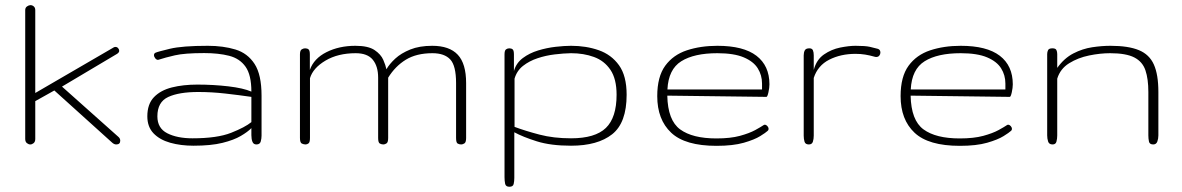

<svg xmlns="http://www.w3.org/2000/svg" viewBox="-20 -562 4599 747"><path d="M97.7 0Q91.3 0 84.7 -5.1Q78.1 -10.3 78.1 -21.5V-522.5Q78.1 -532.2 85.2 -537.1Q92.3 -542 98.6 -542Q105.5 -542 111.3 -537.1Q117.2 -532.2 117.2 -522.5V-200.2L422.9 -377.9Q425.8 -379.4 429.2 -379.4Q435.5 -379.4 439.7 -374.5Q443.8 -369.6 443.8 -364.3Q443.8 -357.9 435.5 -352.5L221.2 -225.1L441.4 -28.8Q447.8 -22.9 447.8 -14.6Q447.8 0 432.1 0Q423.8 0 415.5 -7.8L191.4 -210L117.2 -168.5V-21.5Q117.2 -10.3 110.8 -5.1Q104.5 0 97.7 0Z M732.9 4.9Q683.1 4.9 642.3 -6.6Q601.6 -18.1 577.4 -43.2Q553.2 -68.4 553.2 -109.4Q553.2 -157.2 579.1 -184.1Q605 -210.9 648.9 -221.9Q692.9 -232.9 747.6 -232.9Q810.1 -232.9 868.4 -226.1Q926.8 -219.2 958 -205.6Q958 -270.5 935.3 -302.5Q912.6 -334.5 871.3 -345Q830.1 -355.5 774.4 -355.5Q698.2 -355.5 660.2 -346.7Q622.1 -337.9 598.6 -330.1Q595.7 -329.1 594.7 -329.1Q588.9 -329.1 584 -335.2Q579.1 -341.3 579.1 -347.7Q579.1 -354 585 -356.9Q593.3 -360.8 641.1 -372.3Q689 -383.8 788.6 -383.8Q848.6 -383.8 896 -369.4Q943.4 -355 970.5 -313.2Q997.6 -271.5 997.6 -189.5V-34.2Q997.6 -22.9 994.4 -11.5Q991.2 0 977.5 0Q966.3 0 962.2 -10.3Q958 -20.5 958 -36.1V-63.5Q943.8 -48.8 916.7 -33Q889.6 -17.1 845.2 -6.1Q800.8 4.9 732.9 4.9ZM729 -23.9Q825.2 -23.9 879.4 -45.4Q933.6 -66.9 958 -86.9V-185.1Q910.6 -191.9 857.2 -198Q803.7 -204.1 751.5 -204.1Q676.3 -204.1 634.3 -184.6Q592.3 -165 592.3 -109.4Q592.3 -63 630.9 -43.5Q669.4 -23.9 729 -23.9Z M1168.9 0Q1162.1 0 1154.5 -3.4Q1147 -6.8 1147 -25.4V-350.1Q1147 -365.7 1153.8 -369.9Q1160.6 -374 1167 -374Q1175.3 -374 1180.4 -369.9Q1185.5 -365.7 1185.5 -350.1V-290Q1201.2 -334.5 1250.2 -359.1Q1299.3 -383.8 1362.8 -383.8Q1412.6 -383.8 1437.3 -367.2Q1461.9 -350.6 1471.2 -329.1Q1480.5 -307.6 1483.4 -292.5Q1495.1 -313 1517.8 -334Q1540.5 -355 1576.2 -369.4Q1611.8 -383.8 1661.6 -383.8Q1728.5 -383.8 1761 -349.1Q1793.5 -314.5 1793.5 -238.8V-25.4Q1793.5 -8.3 1786.9 -4.2Q1780.3 0 1774.4 0Q1767.1 0 1760.7 -3.4Q1754.4 -6.8 1754.4 -25.4V-238.8Q1754.4 -306.6 1731.7 -330.8Q1709 -355 1662.6 -355Q1600.1 -355 1558.8 -329.6Q1517.6 -304.2 1490.2 -259.8V-25.4Q1490.2 -8.3 1483.9 -4.2Q1477.5 0 1471.7 0Q1464.8 0 1458 -3.4Q1451.2 -6.8 1451.2 -25.4V-259.8Q1451.2 -304.2 1430.4 -329.6Q1409.7 -355 1363.8 -355Q1294.9 -355 1246.3 -326.2Q1197.8 -297.4 1186 -257.8V-25.4Q1186 -8.3 1180.4 -4.2Q1174.8 0 1168.9 0Z M1961.9 164.6Q1947.8 164.6 1945.3 153.1Q1942.9 141.6 1942.9 127.4V-350.1Q1942.9 -365.7 1948.7 -369.9Q1954.6 -374 1961.4 -374Q1969.7 -374 1974.6 -369.9Q1979.5 -365.7 1979.5 -350.1V-285.6Q1988.3 -316.9 2014.2 -336.2Q2040 -355.5 2073.7 -365.7Q2107.4 -376 2141.8 -379.9Q2176.3 -383.8 2201.7 -383.8Q2260.3 -383.8 2309.3 -366.7Q2358.4 -349.6 2388.2 -308.3Q2418 -267.1 2418 -193.4Q2418 -84 2361.6 -39.6Q2305.2 4.9 2201.7 4.9Q2122.6 4.9 2068.4 -12.2Q2014.2 -29.3 1981 -47.4V130.4Q1981 143.1 1978.5 153.8Q1976.1 164.6 1961.9 164.6ZM2201.7 -23.9Q2295.4 -23.9 2337.2 -64.2Q2378.9 -104.5 2378.9 -193.4Q2378.9 -254.9 2355 -290.3Q2331.1 -325.7 2291 -340.3Q2251 -355 2201.7 -355Q2172.4 -354.5 2137.9 -350.3Q2103.5 -346.2 2071.3 -335.4Q2039.1 -324.7 2014.9 -305.7Q1990.7 -286.6 1981.9 -255.9V-68.4Q2023.9 -52.7 2078.9 -38.3Q2133.8 -23.9 2201.7 -23.9Z M2767.6 5.4Q2645.5 5.4 2591.3 -45.7Q2537.1 -96.7 2537.1 -188Q2537.1 -263.7 2568.1 -306.2Q2599.1 -348.6 2652.3 -366.2Q2705.6 -383.8 2771 -383.8Q2872.6 -383.8 2923.1 -345Q2973.6 -306.2 2973.6 -233.9Q2973.6 -220.7 2969.7 -202.9Q2965.8 -185.1 2961.9 -185.1L2576.2 -189.9Q2578.1 -93.8 2626.2 -58.6Q2674.3 -23.4 2767.1 -23.4Q2821.8 -23.4 2858.6 -33.4Q2895.5 -43.5 2918.2 -55.9Q2940.9 -68.4 2951.7 -75.7Q2953.1 -76.7 2955.6 -76.7Q2960.9 -76.7 2965.6 -71.5Q2970.2 -66.4 2970.2 -60.5Q2970.2 -55.2 2965.3 -51.8Q2960 -46.4 2937.7 -32.5Q2915.5 -18.6 2873.8 -6.6Q2832 5.4 2767.6 5.4ZM2576.7 -213.9H2944.8V-236.8Q2944.8 -269.5 2928.2 -296.1Q2911.6 -322.8 2873.5 -338.9Q2835.4 -355 2771 -355Q2680.7 -355 2630.6 -323.7Q2580.6 -292.5 2576.7 -213.9Z M3127 0Q3113.3 0 3110.1 -10.7Q3106.9 -21.5 3106.9 -34.2V-346.7Q3106.9 -357.9 3111.1 -366Q3115.2 -374 3128.9 -374Q3139.6 -374 3142.8 -366.2Q3146 -358.4 3146 -346.7V-290Q3156.7 -330.1 3185.8 -350.1Q3214.8 -370.1 3249 -377Q3283.2 -383.8 3308.6 -383.8Q3346.2 -383.8 3363.8 -379.9Q3381.3 -376 3395 -372.1Q3405.3 -369.1 3405.3 -357.4Q3405.3 -351.1 3401.1 -345.7Q3397 -340.3 3388.7 -340.3Q3386.7 -340.3 3386 -340.6Q3385.3 -340.8 3382.8 -341.3Q3363.8 -346.7 3346.2 -349.6Q3328.6 -352.5 3308.6 -352.5Q3251 -352.5 3206.3 -329.8Q3161.6 -307.1 3146 -258.8V-34.2Q3146 -21.5 3142.6 -10.7Q3139.2 0 3127 0Z M3714.4 5.4Q3592.3 5.4 3538.1 -45.7Q3483.9 -96.7 3483.9 -188Q3483.9 -263.7 3514.9 -306.2Q3545.9 -348.6 3599.1 -366.2Q3652.3 -383.8 3717.8 -383.8Q3819.3 -383.8 3869.9 -345Q3920.4 -306.2 3920.4 -233.9Q3920.4 -220.7 3916.5 -202.9Q3912.6 -185.1 3908.7 -185.1L3522.9 -189.9Q3524.9 -93.8 3573 -58.6Q3621.1 -23.4 3713.9 -23.4Q3768.6 -23.4 3805.4 -33.4Q3842.3 -43.5 3865 -55.9Q3887.7 -68.4 3898.4 -75.7Q3899.9 -76.7 3902.3 -76.7Q3907.7 -76.7 3912.4 -71.5Q3917 -66.4 3917 -60.5Q3917 -55.2 3912.1 -51.8Q3906.7 -46.4 3884.5 -32.5Q3862.3 -18.6 3820.6 -6.6Q3778.8 5.4 3714.4 5.4ZM3523.4 -213.9H3891.6V-236.8Q3891.6 -269.5 3875 -296.1Q3858.4 -322.8 3820.3 -338.9Q3782.2 -355 3717.8 -355Q3627.4 -355 3577.4 -323.7Q3527.3 -292.5 3523.4 -213.9Z M4075.2 0Q4061.5 0 4057.9 -11.2Q4054.2 -22.5 4054.2 -35.2V-351.6Q4054.2 -359.9 4057.6 -366.9Q4061 -374 4074.7 -374Q4086.9 -374 4090.1 -367.4Q4093.3 -360.8 4093.3 -351.6V-297.9Q4120.6 -335.9 4156.2 -354.2Q4191.9 -372.6 4229.5 -378.2Q4267.1 -383.8 4300.3 -383.8Q4370.1 -383.8 4410.9 -366.9Q4451.7 -350.1 4469.2 -311Q4486.8 -272 4486.8 -204.1V-35.2Q4486.8 -22.5 4482.7 -11.2Q4478.5 0 4466.8 0Q4452.6 0 4450.2 -11.2Q4447.8 -22.5 4447.8 -35.2V-204.1Q4447.8 -254.9 4436.5 -288.3Q4425.3 -321.8 4393.3 -338.4Q4361.3 -355 4298.8 -355Q4260.7 -355 4217.5 -346.2Q4174.3 -337.4 4139.6 -315.9Q4105 -294.4 4093.3 -255.9V-35.2Q4093.3 -22.5 4090.3 -11.2Q4087.4 0 4075.2 0Z"/></svg>

Font: Gruppo
Style: Regular
Weight: 400
Designer: Vernon Adams
Foundry: Vernon Adams
Version: Version 1.001; ttfautohint (v1.8.4.7-5d5b);gftools[0.9.28]